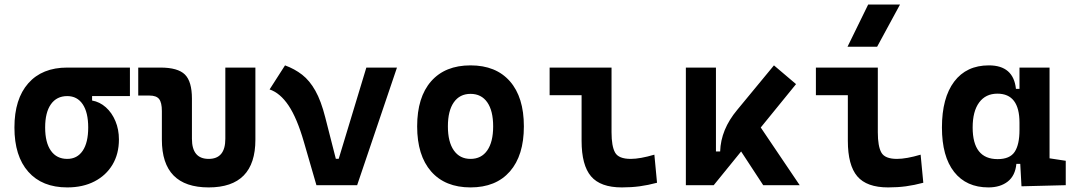

<svg xmlns="http://www.w3.org/2000/svg" viewBox="-20 -815 4728 845"><path d="M275.9 9.8Q165.5 9.8 104.5 -59.1Q43.5 -127.9 43.5 -253.9Q43.5 -379.4 104.5 -448.5Q165.5 -517.6 275.9 -517.6H551.8V-392.1H385.3V-372.6Q418.9 -366.7 445.8 -342.8Q472.7 -318.8 488 -282Q503.4 -245.1 503.4 -201.2Q503.4 -137.7 475.1 -90.3Q446.8 -43 395.8 -16.6Q344.7 9.8 275.9 9.8ZM275.9 -115.7Q319.8 -115.7 344 -151.6Q368.2 -187.5 368.2 -253.9Q368.2 -320.3 344 -356.2Q319.8 -392.1 275.9 -392.1Q229.5 -392.1 204.1 -356.2Q178.7 -320.3 178.7 -253.9Q178.7 -187.5 204.1 -151.6Q229.5 -115.7 275.9 -115.7Z M898.4 9.8Q692.4 9.8 692.4 -200.2V-326.2Q692.4 -363.8 680.2 -379.2Q668 -394.5 637.7 -394.5H588.4V-517.6H686Q762.7 -517.6 793.7 -487.1Q824.7 -456.5 824.7 -380.9V-204.1Q824.7 -115.7 898.4 -115.7Q971.7 -115.7 971.7 -204.1V-517.6H1104V-200.2Q1104 9.8 898.4 9.8Z M1372.6 0 1317.4 -190.4Q1287.1 -295.4 1250 -350.6Q1212.9 -405.8 1166.5 -421.4L1234.4 -527.3Q1276.9 -511.7 1309.8 -486.1Q1342.8 -460.4 1367.9 -415.8Q1393.1 -371.1 1411.6 -297.9L1458 -116.2H1470.7L1592.3 -517.6H1727.1L1551.8 0Z M2050.8 9.8Q1939 9.8 1877.4 -60.5Q1815.9 -130.9 1815.9 -258.8Q1815.9 -387.2 1877.4 -457.3Q1939 -527.3 2050.8 -527.3Q2162.6 -527.3 2224.1 -457.3Q2285.6 -387.2 2285.6 -258.8Q2285.6 -130.9 2224.1 -60.5Q2162.6 9.8 2050.8 9.8ZM2050.8 -115.7Q2098.6 -115.7 2124.5 -153.1Q2150.4 -190.4 2150.4 -258.8Q2150.4 -327.6 2124.5 -364.7Q2098.6 -401.9 2050.8 -401.9Q2003.4 -401.9 1977.3 -364.7Q1951.2 -327.6 1951.2 -258.8Q1951.2 -190.4 1977.3 -153.1Q2003.4 -115.7 2050.8 -115.7Z M2716.8 9.8Q2622.6 9.8 2581.1 -39.1Q2539.6 -87.9 2539.6 -195.3V-396H2398.9V-517.6H2671.4V-232.9Q2671.4 -171.4 2687 -143.6Q2702.6 -115.7 2755.9 -115.7Q2796.9 -115.7 2859.9 -134.3L2871.6 -10.7Q2831.5 0 2795.2 4.9Q2758.8 9.8 2716.8 9.8Z M2998.5 0V-517.6H3130.9V-148.4H3149.4Q3152.3 -245.1 3224.6 -331.5L3386.2 -527.3L3483.4 -444.8L3328.1 -253.9L3499.5 0H3338.9L3241.7 -148.4L3121.1 0Z M3888.7 9.8Q3794.4 9.8 3752.9 -39.1Q3711.4 -87.9 3711.4 -195.3V-396H3570.8V-517.6H3843.3V-232.9Q3843.3 -171.4 3858.9 -143.6Q3874.5 -115.7 3927.7 -115.7Q3968.8 -115.7 4031.7 -134.3L4043.5 -10.7Q4003.4 0 3967 4.9Q3930.7 9.8 3888.7 9.8ZM3710 -609.4 3800.8 -794.9H3940.9L3840.3 -609.4Z M4330.1 9.8Q4232.9 9.8 4179.2 -58.3Q4125.5 -126.5 4125.5 -253.9Q4125.5 -384.3 4179.4 -455.8Q4233.4 -527.3 4332 -527.3Q4440.4 -527.3 4451.2 -423.8H4466.8V-517.6H4599.1V-118.2L4670.4 -107.4V0L4475.6 4.9L4470.2 -93.8H4453.1Q4448.2 -42 4415.3 -16.1Q4382.3 9.8 4330.1 9.8ZM4466.8 -242.7V-274.9Q4466.8 -402.8 4369.6 -402.8Q4317.9 -402.8 4289.3 -364Q4260.7 -325.2 4260.7 -253.9Q4260.7 -114.7 4370.6 -114.7Q4424.3 -114.7 4445.6 -146.7Q4466.8 -178.7 4466.8 -242.7Z"/></svg>

Font: Cascadia Code NF
Style: Bold
Weight: 700
Monospace: yes
Designer: Aaron Bell
Foundry: Saja Typeworks
Version: Version 2404.023; ttfautohint (v1.8.4)